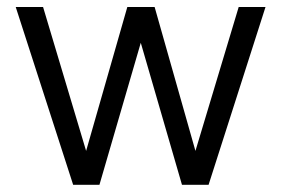

<svg xmlns="http://www.w3.org/2000/svg" viewBox="-20 -531 794 542"><path d="M729.5 -511.2 568.8 -9.3H493.7L377.4 -410.2L260.7 -9.3H186.5L24.4 -511.2H101.6L223.1 -105L339.4 -511.2H416.5L531.7 -105L653.8 -511.2Z"/></svg>

Font: SakalBharati
Style: Regular
Weight: 400
Designer: CDAC GIST
Foundry: CDAC
Version: 13.02